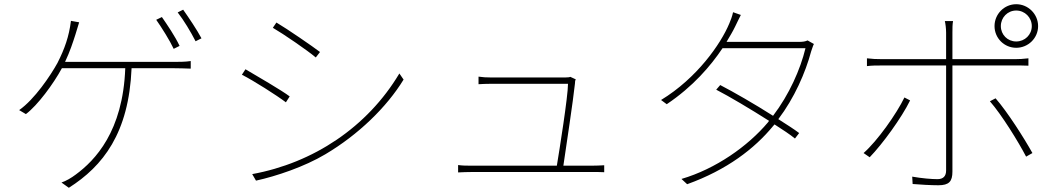

<svg xmlns="http://www.w3.org/2000/svg" viewBox="-20 -852 5040 912"><path d="M824 -793C853 -756 886 -701 909 -656L937 -670C916 -710 876 -769 850 -806ZM833 -634C812 -679 774 -735 749 -771L722 -758C748 -721 787 -659 805 -620ZM289 -558C313 -609 326 -650 338 -687L356 -746L317 -753C308 -679 287 -620 253 -553C220 -493 144 -380 71 -329L103 -310C159 -352 234 -454 274 -528H575C564 -227 431 -90 340 -23C319 -7 293 8 272 15L307 40C469 -63 592 -219 605 -528H803C826 -528 861 -527 886 -526V-562C861 -558 827 -558 803 -558Z M1276 -720C1326 -691 1440 -613 1480 -579L1500 -605C1466 -631 1344 -715 1293 -745ZM1129 -497C1183 -470 1296 -398 1338 -366L1356 -394C1321 -421 1197 -493 1146 -523ZM1196 6C1292 -15 1426 -60 1525 -119C1682 -212 1817 -343 1897 -474L1877 -503C1725 -248 1468 -78 1178 -25Z M2656 -65C2668 -146 2703 -378 2711 -455C2711 -464 2712 -470 2715 -475L2689 -487C2685 -485 2677 -484 2664 -484H2313C2289 -484 2274 -485 2253 -488V-452C2274 -453 2287 -454 2314 -454H2678C2678 -394 2637 -137 2625 -65H2224C2197 -65 2179 -65 2156 -68V-33C2179 -34 2197 -35 2224 -35H2793C2810 -35 2834 -35 2850 -34V-67C2834 -66 2809 -65 2790 -65Z M3816 -660C3805 -655 3795 -653 3772 -653H3431C3447 -680 3461 -703 3472 -726C3480 -742 3490 -764 3499 -781L3462 -794C3459 -777 3449 -751 3444 -740C3404 -644 3291 -481 3120 -377L3147 -357C3272 -441 3355 -538 3412 -623H3806C3782 -523 3729 -403 3652 -302C3564 -358 3463 -416 3401 -448L3382 -426C3444 -394 3545 -334 3633 -278L3628 -271C3532 -157 3380 -50 3217 -2L3244 23C3433 -45 3564 -146 3652 -253L3659 -261C3698 -236 3733 -213 3756 -194L3776 -220C3751 -239 3716 -261 3677 -286C3753 -386 3806 -507 3833 -608C3836 -615 3841 -634 3846 -643Z M4807 -625C4864 -625 4911 -671 4911 -728C4911 -785 4864 -832 4807 -832C4750 -832 4704 -785 4704 -728C4704 -671 4750 -625 4807 -625ZM4807 -802C4848 -802 4881 -769 4881 -728C4881 -687 4848 -655 4807 -655C4766 -655 4734 -687 4734 -728C4734 -769 4766 -802 4807 -802ZM4801 -541C4822 -541 4842 -541 4865 -540V-575C4842 -572 4819 -571 4800 -571H4504V-697C4504 -716 4504 -737 4507 -752H4468C4471 -740 4474 -716 4474 -697V-571H4171C4139 -571 4125 -572 4098 -575V-538C4123 -541 4141 -541 4172 -541H4474V-42C4474 -15 4460 -1 4433 -1C4405 -1 4358 -5 4313 -13L4315 22C4347 25 4405 28 4437 28C4488 28 4504 10 4504 -37V-541ZM4111 -105C4172 -168 4263 -293 4303 -375L4276 -389C4239 -312 4148 -183 4082 -125ZM4682 -371C4738 -307 4817 -179 4854 -108L4884 -125C4844 -197 4765 -321 4709 -385Z"/></svg>

Font: SSpoqa Han Sans Neo Thin
Style: Regular
Weight: 100
Designer: [Spoqa Han Sans Neo] Dong-huui Kim  Younghwa Kang  Yujin Lee  [Noto Sans] Ryoko NISHIZUKA  (kana & ideographs); Paul D. 
Foundry: Spoqa (http://www.spoqa-han-sans.com)
Version: Version 1.000